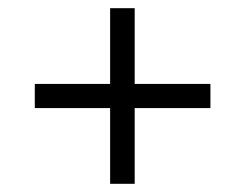

<svg xmlns="http://www.w3.org/2000/svg" viewBox="-20 -592 599 469"><path d="M249 -143V-328H65V-387H249V-572H309V-387H494V-328H309V-143Z"/></svg>

Font: Noto Serif Tamil
Style: Italic
Weight: 400
Italic angle: -12°
Designer: Indian Type Foundry, Tom Grace, and the Monotype Design Team
Foundry: Monotype Imaging Inc.
Version: Version 2.003